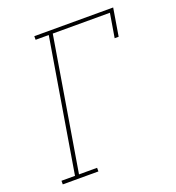

<svg xmlns="http://www.w3.org/2000/svg" viewBox="-133 -841 866 947"><g transform="rotate(-20 300.0 -367.5)"><path d="M35 0V-19H106L222 -716H153V-735H567L543 -590H522L543 -716H243L127 -19H222V0Z"/></g></svg>

Font: Iosevka Curly Slab ThExObl
Style: Regular
Weight: 100
Width: 7
Italic angle: -9°
Monospace: yes
Designer: Belleve Invis
Foundry: Belleve Invis
Version: Version 11.1.0; ttfautohint (v1.8.3)